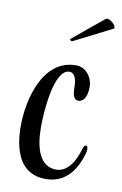

<svg xmlns="http://www.w3.org/2000/svg" viewBox="-78 -681 472 745"><g transform="rotate(10 158.5 -308.0)"><path d="M164 -525C165 -525 165 -526 166 -526L314 -601C316 -601 317 -603 317 -606C317 -616 297 -635 283 -635C280 -635 278 -634 276 -632L156 -533C155 -533 155 -533 155 -532C155 -529 160 -525 164 -525ZM155 19C228 19 270 -30 292 -104C294 -111 295 -117 295 -122C295 -131 292 -136 288 -136C284 -136 279 -132 277 -124C258 -58 228 -24 189 -24C124 -24 103 -95 103 -176V-180C103 -230 113 -407 175 -407C197 -407 204 -379 204 -353C204 -318 211 -302 228 -302C246 -302 262 -321 262 -362C262 -400 235 -436 196 -436C67 -436 25 -276 25 -166C25 -156 25 -146 26 -137C32 -57 62 19 155 19Z"/></g></svg>

Font: Style Script
Style: Regular
Weight: 400
Designer: Robert E. Leuschke
Foundry: Robert E. Leuschke
Version: Version 1.010